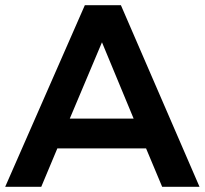

<svg xmlns="http://www.w3.org/2000/svg" viewBox="-21 -720 789 740"><path d="M542 -148 604 0H748L445 -700H306L-1 0H138L200 -148ZM494 -263H248L372 -557Z"/></svg>

Font: Montserrat_SPRD_medium Medium
Style: Regular
Weight: 400
Designer: Julieta Ulanovsky edited by Nelly Hempel
Foundry: Julieta Ulanovsky
Version: Version 4.000;PS 004.000;hotconv 1.0.88;makeotf.lib2.5.64775